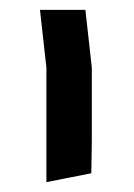

<svg xmlns="http://www.w3.org/2000/svg" viewBox="-20 -579 272 389"><path d="M74 -210V-291V-442L61 -559H153L166 -442V-291L165 -228Z"/></svg>

Font: Assistant Medium
Style: Regular
Weight: 500
Designer: Hebrew By Ben Nathan, Latin by Paul Hunt
Version: Version 3.000